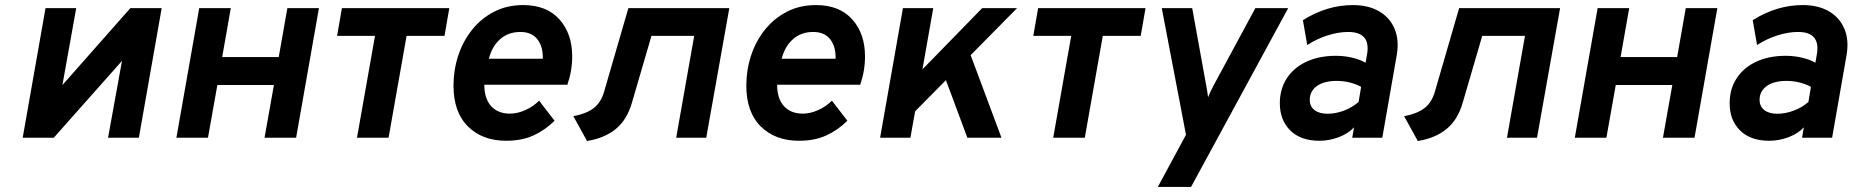

<svg xmlns="http://www.w3.org/2000/svg" viewBox="-20 -543 7304 757"><path d="M69.5 0 159.5 -511H280.5L226 -207.5L494 -511H617.5L527.5 0H406L461 -303L192 0Z M675.5 0 765.5 -511H890L856 -318H1079L1113 -511H1237.5L1147.5 0H1023L1060 -208H837L800 0Z M1387.5 0 1458.5 -401.5H1309L1328 -511H1751.5L1732.5 -401.5H1583L1512 0Z M1975.5 12Q1882 12 1825 -44.5Q1768 -101 1768 -205.5Q1768 -266.5 1786.5 -323.2Q1805 -380 1840.8 -425Q1876.5 -470 1927.5 -496.5Q1978.5 -523 2043 -523Q2135 -523 2185.5 -466.8Q2236 -410.5 2236 -320.5Q2236 -263.5 2217 -209H1889.5Q1889.5 -154 1916.5 -124.5Q1943.5 -95 1990.5 -95Q2020.5 -95 2051.5 -109Q2082.5 -123 2105.5 -146L2166.5 -67Q2130 -30.5 2083.8 -9.2Q2037.5 12 1975.5 12ZM1907.5 -311.5H2120Q2121.5 -358.5 2099 -387.8Q2076.5 -417 2031.5 -417Q1984.5 -417 1952.2 -388.8Q1920 -360.5 1907.5 -311.5Z M2294.5 13 2240.5 -85Q2290.5 -94 2319.8 -116Q2349 -138 2361.5 -180.5L2457.5 -511H2855.5L2764.5 0H2646L2717 -401.5H2548.5L2471.5 -138Q2452.5 -71.5 2408.5 -35Q2364.5 1.5 2294.5 13Z M3130 12Q3036.5 12 2979.5 -44.5Q2922.5 -101 2922.5 -205.5Q2922.5 -266.5 2941 -323.2Q2959.5 -380 2995.2 -425Q3031 -470 3082 -496.5Q3133 -523 3197.5 -523Q3289.5 -523 3340 -466.8Q3390.5 -410.5 3390.5 -320.5Q3390.5 -263.5 3371.5 -209H3044Q3044 -154 3071 -124.5Q3098 -95 3145 -95Q3175 -95 3206 -109Q3237 -123 3260 -146L3321 -67Q3284.5 -30.5 3238.2 -9.2Q3192 12 3130 12ZM3062 -311.5H3274.5Q3276 -358.5 3253.5 -387.8Q3231 -417 3186 -417Q3139 -417 3106.8 -388.8Q3074.5 -360.5 3062 -311.5Z M3450 0 3540 -511H3659.5L3617 -269.5L3852.5 -511H3990L3807 -325.5L3928.5 0H3794L3709.5 -227L3588 -104L3569.5 0Z M4132.5 0 4203.5 -401.5H4054L4073 -511H4496.5L4477.5 -401.5H4328L4257 0Z M4545 194 4656 -11.5 4560.5 -511H4680.5L4736 -204.5Q4738 -194.5 4740 -182.2Q4742 -170 4743 -159.5Q4752 -182 4764 -204.5L4929.5 -511H5059L4676 194Z M5182 12Q5108 12 5067 -28.8Q5026 -69.5 5026 -136Q5026 -192 5053.5 -234.2Q5081 -276.5 5131 -299.8Q5181 -323 5247.5 -323Q5280 -323 5311.8 -315.5Q5343.5 -308 5364 -295.5L5369 -324Q5387.5 -417 5295.5 -417Q5258 -417 5215.5 -403.8Q5173 -390.5 5134 -365.5L5117 -463.5Q5211.5 -523 5314 -523Q5375.5 -523 5417.8 -498.2Q5460 -473.5 5478.5 -429.2Q5497 -385 5487 -326L5430 0H5311.5L5318.5 -41Q5296 -16.5 5258.5 -2.2Q5221 12 5182 12ZM5214 -94.5Q5245.5 -94.5 5278 -106.5Q5310.5 -118.5 5336.5 -141L5346.5 -200.5Q5328 -211 5303 -217.5Q5278 -224 5250 -224Q5200.5 -224 5172.2 -203.8Q5144 -183.5 5144 -149.5Q5144 -123.5 5162.8 -109Q5181.5 -94.5 5214 -94.5Z M5570 13 5516 -85Q5566 -94 5595.2 -116Q5624.5 -138 5637 -180.5L5733 -511H6131L6040 0H5921.5L5992.5 -401.5H5824L5747 -138Q5728 -71.5 5684 -35Q5640 1.5 5570 13Z M6189 0 6279 -511H6403.5L6369.5 -318H6592.5L6626.5 -511H6751L6661 0H6536.5L6573.5 -208H6350.5L6313.5 0Z M6955.5 12Q6881.5 12 6840.5 -28.8Q6799.5 -69.5 6799.5 -136Q6799.5 -192 6827 -234.2Q6854.5 -276.5 6904.5 -299.8Q6954.5 -323 7021 -323Q7053.5 -323 7085.2 -315.5Q7117 -308 7137.5 -295.5L7142.5 -324Q7161 -417 7069 -417Q7031.5 -417 6989 -403.8Q6946.5 -390.5 6907.5 -365.5L6890.5 -463.5Q6985 -523 7087.5 -523Q7149 -523 7191.2 -498.2Q7233.5 -473.5 7252 -429.2Q7270.5 -385 7260.5 -326L7203.5 0H7085L7092 -41Q7069.5 -16.5 7032 -2.2Q6994.5 12 6955.5 12ZM6987.5 -94.5Q7019 -94.5 7051.5 -106.5Q7084 -118.5 7110 -141L7120 -200.5Q7101.5 -211 7076.5 -217.5Q7051.5 -224 7023.5 -224Q6974 -224 6945.8 -203.8Q6917.5 -183.5 6917.5 -149.5Q6917.5 -123.5 6936.2 -109Q6955 -94.5 6987.5 -94.5Z"/></svg>

Font: Overpass
Style: Bold Italic
Weight: 700
Italic angle: -10°
Designer: Delve Withrington, Dave Bailey, Thomas Jockin
Foundry: Delve Fonts LLC
Version: Version 4.000; ttfautohint (v1.8.3)